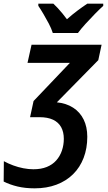

<svg xmlns="http://www.w3.org/2000/svg" viewBox="-71 -786 588 1047"><path d="M118 241Q66 241 24.5 231Q-17 221 -51 204L-50 93Q-26 106 1 116Q28 126 56.5 131.5Q85 137 111 137Q153 137 184 124.5Q215 112 235.5 89Q256 66 266.5 35.5Q277 5 277 -29Q277 -66 262.5 -92.5Q248 -119 218.5 -133Q189 -147 144 -147H93L112 -235L310 -443H79L101 -542H483L465 -458L239 -228Q290 -223 327.5 -199Q365 -175 385 -134.5Q405 -94 405 -40Q405 23 385 75Q365 127 327.5 164Q290 201 237 221Q184 241 118 241ZM217 -606Q209 -631 195 -657.5Q181 -684 166 -709.5Q151 -735 138 -754V-766H220Q231 -756 244 -742Q257 -728 270 -712Q283 -696 294 -681Q322 -706 350 -727Q378 -748 405 -766H492V-754Q473 -737 447 -710.5Q421 -684 395.5 -656Q370 -628 354 -606Z"/></svg>

Font: Noto Sans Display SemiBold
Style: Italic
Weight: 600
Italic angle: -12°
Designer: Monotype Design Team
Foundry: Monotype Imaging Inc.
Version: Version 2.003